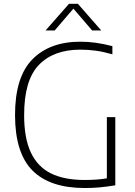

<svg xmlns="http://www.w3.org/2000/svg" viewBox="-20 -964 696 990"><path d="M574.5 -360V-8.5Q529 -1 493 2.2Q457 5.5 417.5 5.5Q237.5 5.5 147.8 -84.5Q58 -174.5 57.5 -369Q57 -566 146.5 -657.5Q236 -749 394.5 -749Q473.5 -749 559.5 -726V-684Q514.5 -697 474.8 -702.5Q435 -708 395 -708Q256 -708 180 -628.8Q104 -549.5 104.5 -369.5Q104.5 -251 139.2 -177.5Q174 -104 242.5 -70Q311 -36 416.5 -36Q483 -36 531 -44.5V-360ZM502 -807H455L358.5 -919.5L262 -807H215L336 -944.5H381.5Z"/></svg>

Font: Encode Sans ExtraLight
Style: Regular
Weight: 275
Designer: Multiple Designers
Foundry: Impallari Type
Version: Version 2.000